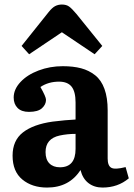

<svg xmlns="http://www.w3.org/2000/svg" viewBox="-20 -822 597 856"><path d="M109.9 -580.1 76.2 -617.2 196.8 -768.1Q212.4 -787.6 225.8 -794.7Q239.3 -801.8 255.9 -801.8Q275.4 -801.8 287.8 -793Q300.3 -784.2 320.8 -759.8L436 -617.2L401.9 -580.1L255.9 -678.2ZM189.9 14.2Q123 14.2 79.6 -21.7Q36.1 -57.6 36.1 -127.9Q36.1 -195.8 82.3 -231.7Q128.4 -267.6 214.8 -279.8Q273.4 -287.1 316.9 -289.1V-365.2Q316.9 -413.6 299.1 -435.8Q281.2 -458 243.2 -458Q195.8 -458 160.2 -434.1Q185.1 -390.6 185.1 -377Q185.1 -356 167.2 -339.6Q149.4 -323.2 108.9 -323.2Q75.7 -323.2 58.3 -340.8Q41 -358.4 41 -387.2Q41 -423.8 71.3 -456.3Q101.6 -488.8 152.1 -507.8Q202.6 -526.9 259.8 -526.9Q306.6 -526.9 341.6 -517.6Q376.5 -508.3 404.1 -486.6Q431.6 -464.8 445.8 -425.5Q460 -386.2 460 -330.1V-115.2Q460 -83 476.3 -74Q492.7 -64.9 540 -77.1L554.2 -26.9Q505.4 14.2 437 14.2Q400.4 14.2 374.5 -5.6Q348.6 -25.4 338.9 -64Q288.6 14.2 189.9 14.2ZM247.1 -76.2Q316.9 -76.2 316.9 -158.2V-225.1Q280.3 -225.1 246.1 -217.8Q183.1 -204.1 183.1 -144Q183.1 -110.8 200.2 -93.5Q217.3 -76.2 247.1 -76.2Z"/></svg>

Font: Literata Book
Style: Bold
Weight: 700
Designer: Latin by Veronika Burian and Jose Scaglione. Greek by Irene Vlachou. Cyrillic by Vera Evstafieva
Foundry: TypeTogether
Version: Version 2.003;PS 002.003;hotconv 1.0.88;makeotf.lib2.5.64775